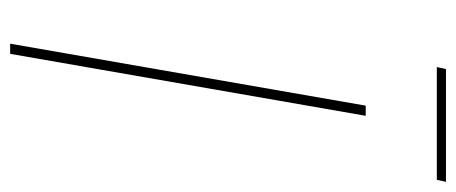

<svg xmlns="http://www.w3.org/2000/svg" viewBox="-280 -618 898 378"><g transform="rotate(90 169.0 -429.0)"><path d="M188 -700H208L86 0H66ZM116 -858H338L334 -840H112Z"/></g></svg>

Font: Fixel Italic Variable 20240409 Display Thin
Style: Italic
Weight: 100
Italic angle: -10°
Designer: AlfaBravo + MacPaw
Foundry: Kyrylo Tkachov, Marchela Mozhyna, Serhii Makarenko, Maria Weinstein, Zakhar Kryvoshyya
Version: Version 1.211;Glyphs 3.2 (3225)